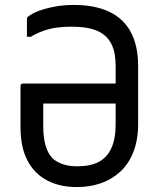

<svg xmlns="http://www.w3.org/2000/svg" viewBox="-20 -740 640 777"><path d="M279 -720Q365 -720 423 -692Q481 -664 510 -609Q539 -554 539 -472V-239Q539 -174 520 -125.5Q501 -77 467 -45.5Q433 -14 388.5 1.5Q344 17 291 17Q221 17 169.5 -10.5Q118 -38 90.5 -91.5Q63 -145 63 -225V-392Q63 -395 64 -397Q65 -399 67.5 -400.5Q70 -402 74 -402H362Q388 -402 413.5 -402Q439 -402 464 -402L507 -408L508 -321Q419 -321 331 -321Q243 -321 155 -321V-230Q155 -185 164 -152.5Q173 -120 192 -100Q209 -84 234 -75.5Q259 -67 294 -67Q345 -67 379 -84.5Q413 -102 430.5 -140Q448 -178 448 -238V-472Q448 -499 444 -521.5Q440 -544 431 -561.5Q422 -579 409 -592Q387 -613 353 -622.5Q319 -632 270 -632Q235 -632 207.5 -628Q180 -624 155 -615Q130 -606 104 -591H89Q89 -609 89 -627.5Q89 -646 89 -664Q89 -666 90 -668.5Q91 -671 93 -672Q108 -685 136 -695.5Q164 -706 200.5 -713Q237 -720 279 -720Z"/></svg>

Font: Recursive
Style: Regular
Weight: 400
Version: Version 1.085